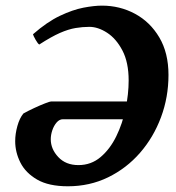

<svg xmlns="http://www.w3.org/2000/svg" viewBox="-20 -650 629 685"><path d="M581.1 -382.8Q581.1 -303.2 554.4 -231.7Q527.8 -160.2 479.5 -104.7Q431.2 -49.3 365.5 -17.3Q299.8 14.6 222.2 14.6Q153.8 14.6 112.5 -9.3Q71.3 -33.2 52.7 -70.1Q34.2 -106.9 34.2 -146.5Q34.2 -172.4 42 -200.4Q49.8 -228.5 63.5 -245.1Q80.1 -254.4 101.6 -264.4Q123 -274.4 140.6 -281.2Q158.2 -288.1 162.6 -288.1H462.4L453.6 -224.6H204.6Q191.9 -224.6 181.9 -212.9Q171.9 -201.2 166.5 -184.8Q161.1 -168.5 161.1 -153.3Q161.1 -118.2 188 -89.6Q214.8 -61 259.8 -61Q305.2 -61 338.9 -89.6Q372.6 -118.2 394.8 -163.6Q417 -209 428 -261.7Q439 -314.5 439 -362.8Q439 -427.7 416.7 -470Q394.5 -512.2 362.1 -533.2Q329.6 -554.2 298.8 -554.2Q274.4 -554.2 249.5 -550Q224.6 -545.9 193.8 -532.5Q163.1 -519 120.1 -491.2Q115.2 -493.7 106.9 -508.3Q98.6 -522.9 97.7 -527.8Q147.9 -571.8 193.6 -593.5Q239.3 -615.2 277.6 -622.6Q315.9 -629.9 343.8 -629.9Q407.7 -629.9 461.7 -600.8Q515.6 -571.8 548.3 -516.6Q581.1 -461.4 581.1 -382.8Z"/></svg>

Font: Gentium Book Plus
Style: Bold Italic
Weight: 700
Italic angle: -8°
Designer: Victor Gaultney, Annie Olsen, Iska Routamaa, Becca Hirsbrunner
Foundry: SIL International
Version: Version 6.101